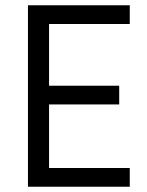

<svg xmlns="http://www.w3.org/2000/svg" viewBox="-20 -708 559 728"><path d="M86 0V-688H472V-617H166V-383H432V-312H166V-71H472V0Z"/></svg>

Font: Assailand
Style: Regular
Weight: 400
Designer: Hector Gatti with collaboration of the Omnibus-Type team
Foundry: Omnibus-Type
Version: Version 0.072;October 19, 2019;FontCreator 12.0.0.2547 64-bi